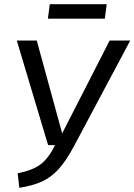

<svg xmlns="http://www.w3.org/2000/svg" viewBox="-20 -882 640 914"><path d="M331 -184Q295 -117 260 -78Q225 -39 181 -18.5Q137 2 72 12L64 -57Q135 -71 173 -99.5Q211 -128 242 -191H209L60 -689H155L276 -247L502 -689H600ZM208 -793 217 -862H488L479 -793Z"/></svg>

Font: FiraGO
Style: Italic
Weight: 400
Italic angle: -8°
Designer: bBox Type GmbH
Foundry: bBox Type GmbH
Version: Version 1.001